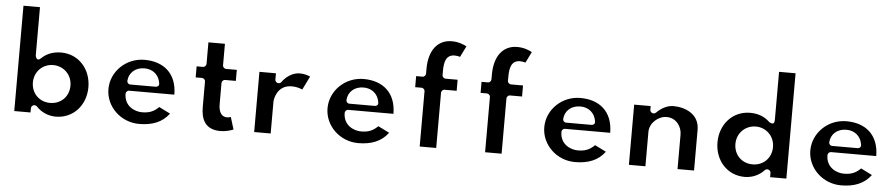

<svg xmlns="http://www.w3.org/2000/svg" viewBox="-45 -1165 6866 1471"><g transform="rotate(5 3387.5 -430.0)"><path d="M637 -256C637 -394.4 541.7 -503 407 -503C343.6 -503 293.5 -482.3 256.5 -446.1C221 -411.5 214 -464 214 -464V-835H87V-25H212V-58C212 -68.7 221.9 -83 237 -83H239C245.3 -83 252.7 -80.1 257.5 -74.8C291 -37.8 344.5 -10 407 -10C541.8 -10 637 -117.7 637 -256ZM499 -256C499 -173.1 439.3 -111 354 -111C271.6 -111 210 -172.8 210 -256C210 -340.6 274.6 -402 354 -402C434.2 -402 499 -340.7 499 -256Z M1298 -257C1297.1 -422.1 1192.9 -503 1048 -503C906 -503 791 -391.4 791 -256C791 -121.7 906 -10 1048 -10C1147 -10 1224.8 -38.5 1277.5 -109.3L1191.2 -152.5C1151.6 -113.7 1116.1 -101 1061 -101C1008.6 -101 925 -134.4 925 -232C925 -242.7 934.9 -257 950 -257ZM955 -305C938.5 -305 929.2 -318.7 930.1 -331.6C933.9 -391.7 980.6 -438 1053 -438C1115.9 -438 1165 -399.5 1174.7 -333.7C1178.1 -310.8 1159.8 -305 1150 -305Z M1523 -513C1523 -502.3 1513.1 -488 1498 -488H1449V-403H1498C1508.7 -403 1523 -393.1 1523 -378V-181C1523 -94.9 1550.9 -10 1673 -10C1714.7 -10 1751.1 -21.6 1772.7 -30.4L1743.9 -124.2C1738.2 -122.2 1725.8 -119 1715 -119C1664.6 -119 1650 -166.6 1650 -215V-378C1650 -388.7 1659.9 -403 1675 -403H1758V-488H1675C1664.3 -488 1650 -497.9 1650 -513V-679H1523Z M1932 -25H2059V-270C2059 -286.6 2074.5 -399 2189 -399C2224.5 -399 2252.2 -390 2270.6 -381.3L2322 -485.6C2305.4 -493.1 2276.6 -503 2243 -503C2159.4 -503 2109.3 -429.1 2106.8 -425.2C2102.8 -419.2 2094.7 -414 2086 -414H2084C2073.3 -414 2059 -423.9 2059 -439V-488H1932Z M2983 -257C2982.1 -422.1 2877.9 -503 2733 -503C2591 -503 2476 -391.4 2476 -256C2476 -121.7 2591 -10 2733 -10C2832 -10 2909.8 -38.5 2962.5 -109.3L2876.2 -152.5C2836.6 -113.7 2801.1 -101 2746 -101C2693.6 -101 2610 -134.4 2610 -232C2610 -242.7 2619.9 -257 2635 -257ZM2640 -305C2623.5 -305 2614.2 -318.7 2615.1 -331.6C2618.9 -391.7 2665.6 -438 2738 -438C2800.9 -438 2850 -399.5 2859.7 -333.7C2863.1 -310.8 2844.8 -305 2835 -305Z M3205 -585C3205 -574.3 3195.1 -560 3180 -560H3131V-475H3180C3190.7 -475 3205 -465.1 3205 -450V-25H3332V-450C3332 -460.7 3341.9 -475 3357 -475H3450V-560H3357C3346.3 -560 3332 -569.9 3332 -585V-617C3332 -685.9 3344.8 -743 3412 -743C3428.1 -743 3441.4 -739.9 3453.1 -736.2L3494.8 -820.3C3474.8 -831.8 3434 -850 3381 -850C3270.9 -850 3205 -764.6 3205 -622Z M3708 -585C3708 -574.3 3698.1 -560 3683 -560H3634V-475H3683C3693.7 -475 3708 -465.1 3708 -450V-25H3835V-450C3835 -460.7 3844.9 -475 3860 -475H3953V-560H3860C3849.3 -560 3835 -569.9 3835 -585V-617C3835 -685.9 3847.8 -743 3915 -743C3931.1 -743 3944.4 -739.9 3956.1 -736.2L3997.8 -820.3C3977.8 -831.8 3937 -850 3884 -850C3773.9 -850 3708 -764.6 3708 -622Z M4650 -257C4649.1 -422.1 4544.9 -503 4400 -503C4258 -503 4143 -391.4 4143 -256C4143 -121.7 4258 -10 4400 -10C4499 -10 4576.8 -38.5 4629.5 -109.3L4543.2 -152.5C4503.6 -113.7 4468.1 -101 4413 -101C4360.6 -101 4277 -134.4 4277 -232C4277 -242.7 4286.9 -257 4302 -257ZM4307 -305C4290.5 -305 4281.2 -318.7 4282.1 -331.6C4285.9 -391.7 4332.6 -438 4405 -438C4467.9 -438 4517 -399.5 4526.7 -333.7C4530.1 -310.8 4511.8 -305 4502 -305Z M4814 -25H4941V-290C4941 -356.7 5004.5 -415 5071 -415C5144.8 -415 5188 -351.3 5188 -290V-25H5315V-338C5315 -460.3 5204.1 -503 5115 -503C5067.9 -503 5022.7 -478.3 4985.7 -441.3C4981.8 -437.4 4974.8 -434 4968 -434H4966C4955.3 -434 4941 -443.9 4941 -459V-488H4814Z M5475 -256C5475 -117.7 5570.2 -10 5705 -10C5767.5 -10 5821 -37.8 5854.5 -74.8C5858.7 -79.5 5865.9 -83 5873 -83H5875C5885.7 -83 5900 -73.1 5900 -58V-25H6025V-835H5898V-464C5898 -414.5 5855.5 -446.1 5855.5 -446.1C5818.5 -482.3 5768.4 -503 5705 -503C5570.3 -503 5475 -394.4 5475 -256ZM5613 -256C5613 -340.7 5677.8 -402 5758 -402C5837.4 -402 5902 -340.6 5902 -256C5902 -172.8 5840.4 -111 5758 -111C5672.7 -111 5613 -173.1 5613 -256Z M6696 -257C6695.1 -422.1 6590.9 -503 6446 -503C6304 -503 6189 -391.4 6189 -256C6189 -121.7 6304 -10 6446 -10C6545 -10 6622.8 -38.5 6675.5 -109.3L6589.2 -152.5C6549.6 -113.7 6514.1 -101 6459 -101C6406.6 -101 6323 -134.4 6323 -232C6323 -242.7 6332.9 -257 6348 -257ZM6353 -305C6336.5 -305 6327.2 -318.7 6328.1 -331.6C6331.9 -391.7 6378.6 -438 6451 -438C6513.9 -438 6563 -399.5 6572.7 -333.7C6576.1 -310.8 6557.8 -305 6548 -305Z"/></g></svg>

Font: Hussar Ekologiczny
Style: Regular
Weight: 400
Foundry: Cannot Into Space Fonts
Version: Version 0.97